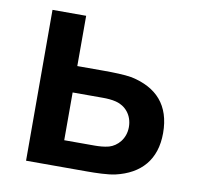

<svg xmlns="http://www.w3.org/2000/svg" viewBox="-66 -608 699 677"><g transform="rotate(10 284.0 -270.0)"><path d="M69.5 0H288C318.5 0 362 -1 388.5 -7C477 -27.5 528.5 -84 528.5 -179.5C528.5 -279.5 476 -335 384.5 -354.5C359 -359 317 -360 286.5 -360H189.5V-540H69ZM189.5 -94.5V-265.5H298.5C312.5 -265.5 330 -264.5 345.5 -260.5C379 -252 406 -223 406 -179.5C406 -137.5 378.5 -108.5 349 -100C332 -95.5 313 -94.5 298.5 -94.5Z"/></g></svg>

Font: Eudonet
Style: Bold
Weight: 700
Designer: Mikhail Sharanda
Foundry: Mikhail Sharanda
Version: Version 4.503;Glyphs 3.1.2 (3151)